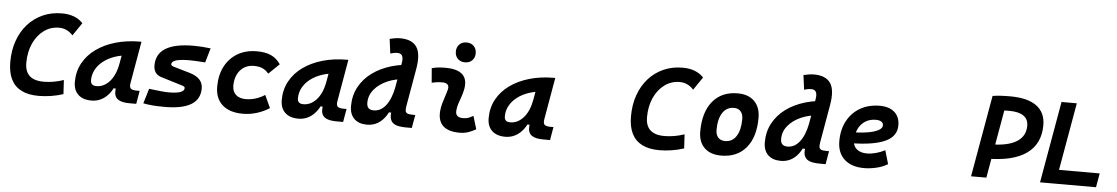

<svg xmlns="http://www.w3.org/2000/svg" viewBox="-37 -1185 9450 1625"><g transform="rotate(5 4687.5 -372.5)"><path d="M305.2 9.8Q217.6 9.8 159.3 -19.8Q101 -49.3 71.7 -108.2Q42.5 -167 42.5 -255.4Q42.5 -354.5 71.6 -436.5Q100.8 -518.6 154.2 -578.1Q207.5 -637.7 281.1 -670.4Q354.6 -703.1 443.4 -703.1Q558.1 -703.1 621.6 -635.3L546.9 -525.4Q497.2 -580.1 429.2 -580.1Q357.2 -580.1 300.4 -538.3Q243.5 -496.5 210.9 -424.1Q178.2 -351.6 178.2 -258.8Q178.2 -210.3 196.2 -177.9Q214.1 -145.5 249.5 -129.4Q285 -113.3 337.9 -113.3Q421.4 -113.3 507.8 -142.6L514.6 -23.4Q411.6 9.8 305.2 9.8Z M754.9 10.3Q681.6 10.3 641.6 -27.8Q601.6 -65.9 601.6 -135.3Q601.6 -223.1 640.6 -294.7Q679.7 -366.2 750.2 -417Q820.8 -467.8 915.5 -495.1Q1010.3 -522.5 1121.6 -522.5H1133.8L1071.8 -166.5Q1065.9 -132.3 1078.6 -119.6Q1091.3 -106.9 1131.3 -106.9H1154.8L1135.3 4.9H1082Q1028.8 4.9 1000.2 -6.6Q971.7 -18.1 960.9 -36.9Q950.2 -55.7 950 -77.9Q949.7 -100.1 952.6 -122.1L984.9 -109.4H928.2L959 -175.3Q933.6 -86.9 879.9 -38.3Q826.2 10.3 754.9 10.3ZM786.6 -115.2Q850.6 -115.2 899.2 -170.2Q947.8 -225.1 965.3 -325.7L990.2 -467.3L1037.1 -397Q974.1 -394.5 919.4 -375.7Q864.7 -356.9 823.7 -325.4Q782.7 -293.9 759.8 -252.2Q736.8 -210.4 736.8 -162.1Q736.8 -138.2 749 -126.7Q761.2 -115.2 786.6 -115.2Z M1377.4 9.8Q1319.8 9.8 1274.2 6.1Q1228.5 2.4 1194.8 -4.9L1232.9 -131.3Q1295.4 -123.5 1336.9 -119.6Q1378.4 -115.7 1399.4 -115.7Q1466.3 -115.7 1499.3 -127.7Q1532.2 -139.6 1532.2 -163.6Q1532.2 -171.4 1525.6 -176Q1519 -180.7 1506.8 -184.1L1327.6 -238.8Q1293.5 -249 1277.1 -273.2Q1260.7 -297.4 1260.7 -333Q1260.7 -430.7 1340.1 -479Q1419.4 -527.3 1578.6 -527.3Q1611.3 -527.3 1647 -524.9Q1682.6 -522.5 1721.7 -517.6L1686 -395Q1645.5 -398.4 1612.5 -400.1Q1579.6 -401.9 1553.7 -401.9Q1477.1 -401.9 1439.2 -390.4Q1401.4 -378.9 1401.4 -355.5Q1401.4 -348.1 1407.7 -343.5Q1414.1 -338.9 1425.8 -335.4L1563.5 -295.4Q1619.6 -278.8 1647.9 -248.5Q1676.3 -218.3 1676.3 -172.9Q1676.3 -81.5 1601.8 -35.9Q1527.3 9.8 1377.4 9.8Z M2055.2 -115.7Q2099.3 -115.7 2141.5 -129.5Q2183.7 -143.3 2216.3 -165.5L2266.1 -58.1Q2220.2 -27.3 2161.3 -8.8Q2102.3 9.8 2041 9.8Q1928.5 9.8 1866.8 -45.2Q1805.2 -100.1 1805.2 -199.7Q1805.2 -298.8 1843.6 -372.3Q1882.1 -445.8 1951.5 -486.6Q2021 -527.3 2114.3 -527.3Q2187 -527.3 2235.1 -505.4Q2283.2 -483.4 2316.4 -434.6L2226.1 -347.2Q2202.1 -376 2172.4 -388.9Q2142.7 -401.9 2100.6 -401.9Q2052.2 -401.9 2016.4 -379.2Q1980.5 -356.4 1960.7 -315.8Q1940.9 -275.1 1940.4 -220.2Q1940.9 -170.6 1970.9 -143.1Q2000.8 -115.7 2055.2 -115.7Z M2512.7 10.3Q2439.5 10.3 2399.4 -27.8Q2359.4 -65.9 2359.4 -135.3Q2359.4 -223.1 2398.4 -294.7Q2437.5 -366.2 2508.1 -417Q2578.6 -467.8 2673.3 -495.1Q2768.1 -522.5 2879.4 -522.5H2891.6L2829.6 -166.5Q2823.7 -132.3 2836.4 -119.6Q2849.1 -106.9 2889.2 -106.9H2912.6L2893.1 4.9H2839.8Q2786.6 4.9 2758.1 -6.6Q2729.5 -18.1 2718.8 -36.9Q2708 -55.7 2707.8 -77.9Q2707.5 -100.1 2710.4 -122.1L2742.7 -109.4H2686L2716.8 -175.3Q2691.4 -86.9 2637.7 -38.3Q2584 10.3 2512.7 10.3ZM2544.4 -115.2Q2608.4 -115.2 2657 -170.2Q2705.6 -225.1 2723.1 -325.7L2748 -467.3L2794.9 -397Q2731.9 -394.5 2677.2 -375.7Q2622.6 -356.9 2581.5 -325.4Q2540.5 -293.9 2517.6 -252.2Q2494.6 -210.4 2494.6 -162.1Q2494.6 -138.2 2506.8 -126.7Q2519 -115.2 2544.4 -115.2Z M3096.2 10.3Q3025.4 10.3 2986.6 -27.8Q2947.8 -65.9 2947.8 -135.3Q2947.8 -224.6 2986.6 -296.9Q3025.4 -369.1 3095.2 -420.7Q3165 -472.2 3258.5 -499.8Q3352.1 -527.3 3461.9 -527.3H3470.7L3392.1 -401.9Q3305.7 -398.4 3235.6 -368.2Q3165.5 -337.9 3124.3 -287.8Q3083 -237.8 3083 -175.3Q3083 -144.5 3097.7 -129.9Q3112.3 -115.2 3142.6 -115.2Q3202.1 -115.2 3245.1 -170.4Q3288.1 -225.6 3307.6 -325.7L3305.2 -109.4H3248.5L3299.3 -185.1Q3275.9 -92.3 3222.9 -41Q3169.9 10.3 3096.2 10.3ZM3428.7 4.9Q3400.9 4.9 3373.5 1.2Q3346.2 -2.4 3325.2 -14.9Q3304.2 -27.3 3294.9 -52.7Q3285.6 -78.1 3293.9 -122.1L3303.2 -302.2L3343.8 -530.8Q3352.1 -575.7 3341.1 -596.4Q3330.1 -617.2 3301.3 -617.2Q3286.1 -617.2 3271.7 -614.7Q3257.3 -612.3 3240.2 -606.9L3224.1 -730Q3246.1 -735.4 3268.3 -739Q3290.5 -742.7 3313 -742.7Q3413.6 -742.7 3453.4 -683.8Q3493.2 -625 3470.7 -496.6L3415.5 -180.7Q3410.6 -153.3 3412.1 -137.2Q3413.6 -121.1 3427.7 -114Q3441.9 -106.9 3475.6 -106.9H3496.1L3476.6 4.9Z M3876 -587.4Q3838.4 -587.4 3814.9 -610.8Q3791.5 -634.3 3791.5 -671.9Q3791.5 -709.5 3814.9 -732.9Q3838.4 -756.3 3876 -756.3Q3913.6 -756.3 3937 -732.9Q3960.4 -709.5 3960.4 -671.9Q3960.4 -634.3 3937 -610.8Q3913.6 -587.4 3876 -587.4ZM3987.3 -142.6 4021 -31.2Q3991.2 -14.2 3958 -2.2Q3924.8 9.8 3881.8 9.8Q3788.1 9.8 3742.9 -31.7Q3697.8 -73.2 3702.6 -153.3Q3705.1 -188 3714.1 -221.2Q3723.1 -254.4 3734.1 -285.6Q3745.1 -316.9 3752 -345.2Q3759.3 -373 3746.1 -387.5Q3732.9 -401.9 3700.2 -401.9Q3653.8 -401.9 3610.8 -390.6L3600.6 -513.7Q3629.4 -522 3658.2 -524.7Q3687 -527.3 3715.8 -527.3Q3823.2 -527.3 3866 -481.4Q3908.7 -435.5 3886.7 -345.2Q3879.4 -313.5 3868.9 -285.9Q3858.4 -258.3 3849.9 -231Q3841.3 -203.6 3838.9 -172.4Q3835 -115.7 3900.9 -115.7Q3925.3 -115.7 3943.6 -121.8Q3961.9 -127.9 3987.3 -142.6Z M4270.5 10.3Q4197.3 10.3 4157.2 -27.8Q4117.2 -65.9 4117.2 -135.3Q4117.2 -223.1 4156.2 -294.7Q4195.3 -366.2 4265.9 -417Q4336.4 -467.8 4431.2 -495.1Q4525.9 -522.5 4637.2 -522.5H4649.4L4587.4 -166.5Q4581.5 -132.3 4594.2 -119.6Q4606.9 -106.9 4647 -106.9H4670.4L4650.9 4.9H4597.7Q4544.4 4.9 4515.9 -6.6Q4487.3 -18.1 4476.6 -36.9Q4465.8 -55.7 4465.6 -77.9Q4465.3 -100.1 4468.3 -122.1L4500.5 -109.4H4443.8L4474.6 -175.3Q4449.2 -86.9 4395.5 -38.3Q4341.8 10.3 4270.5 10.3ZM4302.2 -115.2Q4366.2 -115.2 4414.8 -170.2Q4463.4 -225.1 4481 -325.7L4505.9 -467.3L4552.7 -397Q4489.7 -394.5 4435.1 -375.7Q4380.4 -356.9 4339.4 -325.4Q4298.3 -293.9 4275.4 -252.2Q4252.4 -210.4 4252.4 -162.1Q4252.4 -138.2 4264.6 -126.7Q4276.9 -115.2 4302.2 -115.2Z M5578.6 9.8Q5491 9.8 5432.7 -19.8Q5374.5 -49.3 5345.2 -108.2Q5315.9 -167 5315.9 -255.4Q5315.9 -354.5 5345.1 -436.5Q5374.3 -518.6 5427.6 -578.1Q5481 -637.7 5554.5 -670.4Q5628 -703.1 5716.8 -703.1Q5831.5 -703.1 5895 -635.3L5820.3 -525.4Q5770.7 -580.1 5702.6 -580.1Q5630.6 -580.1 5573.8 -538.3Q5517 -496.5 5484.3 -424.1Q5451.7 -351.6 5451.7 -258.8Q5451.7 -210.3 5469.6 -177.9Q5487.5 -145.5 5523 -129.4Q5558.4 -113.3 5611.3 -113.3Q5694.8 -113.3 5781.2 -142.6L5788.1 -23.4Q5685.1 9.8 5578.6 9.8Z M6104.5 9.8Q6013.2 9.8 5962.2 -39.8Q5911.1 -89.4 5911.1 -177.7Q5911.1 -342.8 5987.3 -435.1Q6063.5 -527.3 6199.2 -527.3Q6290.5 -527.3 6341.6 -476.6Q6392.6 -425.8 6392.6 -335Q6392.6 -172.4 6316.5 -81.3Q6240.4 9.8 6104.5 9.8ZM6127.8 -115.7Q6188.5 -115.7 6222.4 -168.2Q6256.3 -220.7 6256.3 -314Q6256.3 -355.2 6235.9 -378.5Q6215.4 -401.9 6178.2 -401.9Q6116.6 -401.9 6082 -349.5Q6047.4 -297.1 6047.4 -203.6Q6047.4 -162.1 6068.6 -138.9Q6089.8 -115.7 6127.8 -115.7Z M6611.8 10.3Q6541 10.3 6502.2 -27.8Q6463.4 -65.9 6463.4 -135.3Q6463.4 -224.6 6502.2 -296.9Q6541 -369.1 6610.8 -420.7Q6680.7 -472.2 6774.2 -499.8Q6867.7 -527.3 6977.5 -527.3H6986.3L6907.7 -401.9Q6821.3 -398.4 6751.2 -368.2Q6681.2 -337.9 6639.9 -287.8Q6598.6 -237.8 6598.6 -175.3Q6598.6 -144.5 6613.3 -129.9Q6627.9 -115.2 6658.2 -115.2Q6717.8 -115.2 6760.7 -170.4Q6803.7 -225.6 6823.2 -325.7L6820.8 -109.4H6764.2L6814.9 -185.1Q6791.5 -92.3 6738.5 -41Q6685.5 10.3 6611.8 10.3ZM6944.3 4.9Q6916.5 4.9 6889.2 1.2Q6861.8 -2.4 6840.8 -14.9Q6819.8 -27.3 6810.5 -52.7Q6801.3 -78.1 6809.6 -122.1L6818.8 -302.2L6859.4 -530.8Q6867.7 -575.7 6856.7 -596.4Q6845.7 -617.2 6816.9 -617.2Q6801.8 -617.2 6787.4 -614.7Q6772.9 -612.3 6755.9 -606.9L6739.7 -730Q6761.7 -735.4 6783.9 -739Q6806.2 -742.7 6828.6 -742.7Q6929.2 -742.7 6969 -683.8Q7008.8 -625 6986.3 -496.6L6931.2 -180.7Q6926.3 -153.3 6927.7 -137.2Q6929.2 -121.1 6943.4 -114Q6957.5 -106.9 6991.2 -106.9H7011.7L6992.2 4.9Z M7333 -115.7Q7368.2 -115.7 7408.3 -126.5Q7448.4 -137.3 7485.4 -156.7L7519 -41Q7472.7 -13.7 7419.8 -2Q7367 9.8 7318.8 9.8Q7211.4 9.8 7151.1 -45.5Q7090.8 -100.9 7090.8 -199.7Q7090.8 -298.3 7130.4 -371.8Q7169.9 -445.3 7241 -486.3Q7312 -527.3 7406.7 -527.3Q7486.8 -527.3 7532 -487.3Q7577.1 -447.3 7577.1 -376Q7577.1 -281.7 7480.5 -237.8Q7383.8 -193.8 7198.2 -190.9L7178.2 -283.7Q7305.2 -284.7 7376 -306.4Q7446.8 -328.1 7446.8 -365.7Q7446.8 -384.6 7430.3 -395.4Q7413.8 -406.2 7383.3 -406.2Q7333.2 -406.2 7295 -382.4Q7256.9 -358.5 7235.6 -315.5Q7214.4 -272.5 7213.9 -215.3Q7214.3 -168.3 7245.9 -142Q7277.5 -115.7 7333 -115.7Z M8227.5 0 8349.6 -693.4H8479.5L8357.4 0ZM8291.5 -161.1 8307.6 -284.2H8362.3Q8511.2 -284.2 8587.6 -330.6Q8664.1 -377 8664.1 -467.8Q8664.1 -522.9 8623 -551.5Q8582 -580.1 8502 -580.1Q8397.5 -580.1 8333.5 -570.3L8349.6 -693.4Q8405.8 -703.1 8498.5 -703.1Q8647 -703.1 8723.1 -647.5Q8799.3 -591.8 8799.3 -483.9Q8799.3 -325.2 8684.6 -243.2Q8569.8 -161.1 8346.2 -161.1Z M8813.5 0 8935.5 -693.4H9065.4L8943.4 0ZM8813.5 0 8834.5 -119.1H9310.1L9289.1 0Z"/></g></svg>

Font: Cascadia Code PL
Style: Italic
Weight: 400
Italic angle: -10°
Monospace: yes
Designer: Aaron Bell
Foundry: Saja Typeworks
Version: Version 2404.023